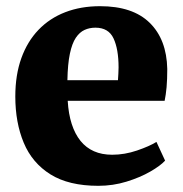

<svg xmlns="http://www.w3.org/2000/svg" viewBox="-20 -590 592 621"><path d="M298 11Q202.5 11 143.2 -26Q84 -63 56.8 -128.2Q29.5 -193.5 29.5 -278Q29.5 -347.5 49 -401.8Q68.5 -456 104.5 -493.5Q140.5 -531 191 -550.5Q241.5 -570 303.5 -570Q409.5 -570 464.2 -516.2Q519 -462.5 521 -367Q521 -333 518.8 -308Q516.5 -283 512.5 -264H199Q201.5 -221.5 212 -189Q222.5 -156.5 240.5 -134.2Q258.5 -112 284 -100.8Q309.5 -89.5 343 -89.5Q383 -89.5 423.2 -103.2Q463.5 -117 486 -131L514 -70.5Q499 -54 466 -35Q433 -16 389.2 -2.5Q345.5 11 298 11ZM198 -330.5H361.5Q362 -341 362.8 -351.2Q363.5 -361.5 363.5 -372Q363.5 -431 347.2 -465.8Q331 -500.5 288.5 -500.5Q269.5 -500.5 253.5 -493.2Q237.5 -486 225.2 -467.8Q213 -449.5 206 -416.2Q199 -383 198 -330.5Z"/></svg>

Font: Merriweather Light 18pt Black
Style: Regular
Weight: 900
Version: Version 2.100